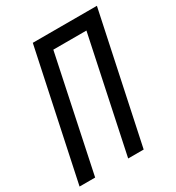

<svg xmlns="http://www.w3.org/2000/svg" viewBox="-172 -821 852 927"><g transform="rotate(-30 254.5 -357.0)"><path d="M-0.5 0 150.9 -713.9H508.3L356.9 0H270.5L404.8 -635.7H220.2L86.4 0Z"/></g></svg>

Font: Open Sans Condensed Medium
Style: Italic
Weight: 500
Width: 3
Italic angle: -12°
Designer: Monotype Design Team
Foundry: Monotype Imaging Inc.
Version: Version 3.000